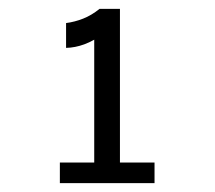

<svg xmlns="http://www.w3.org/2000/svg" viewBox="-20 -719 484 433"><path d="M250.5 -352.5H328.5V-306H115V-352.5H192.5V-629.5Q181 -623 170 -619Q149.5 -611.5 129 -611V-667Q148.5 -669.5 167.5 -677Q186.5 -684.5 204.5 -699H250.5Z"/></svg>

Font: Betinya Sans Medium
Style: Regular
Weight: 500
Designer: Jonathan Pinhorn
Version: Version 2.001;December 9, 2019;FontCreator 12.0.0.2547 64-bi